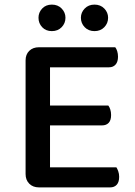

<svg xmlns="http://www.w3.org/2000/svg" viewBox="-20 -812 584 833"><path d="M149 1Q123 1 107 -15Q91 -31 91 -57V-550Q91 -576 107 -591.5Q123 -607 149 -607H480Q485 -601 488.5 -590Q492 -579 492 -566Q492 -544 481.5 -532Q471 -520 453 -520H197V-354H450Q455 -348 458.5 -337Q462 -326 462 -313Q462 -290 451.5 -279Q441 -268 423 -268H197V-86H485Q489 -80 493 -69Q497 -58 497 -45Q497 -22 486.5 -10.5Q476 1 458 1ZM264 -735Q264 -711 247.5 -694Q231 -677 205 -677Q179 -677 163 -694Q147 -711 147 -735Q147 -758 163 -775Q179 -792 205 -792Q231 -792 247.5 -775Q264 -758 264 -735ZM449 -735Q449 -711 432.5 -694Q416 -677 390 -677Q364 -677 347.5 -694Q331 -711 331 -735Q331 -758 347.5 -775Q364 -792 390 -792Q416 -792 432.5 -775Q449 -758 449 -735Z"/></svg>

Font: Baloo Tammudu 2 Medium
Style: Regular
Weight: 500
Designer: Maithili Shingre, Omkar Shende and Ek Type
Foundry: Ek Type
Version: Version 1.640;hotconv 1.0.111;makeotfexe 2.5.65597; ttfautoh